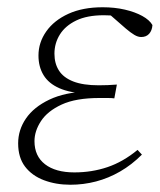

<svg xmlns="http://www.w3.org/2000/svg" viewBox="-20 -496 440 529"><path d="M174 13Q134 13 101 0.5Q68 -12 49 -37Q30 -62 30 -101Q30 -138 51.5 -169.5Q73 -201 116 -221.5Q159 -242 222 -244L219 -238Q173 -240 143.5 -253Q114 -266 100 -289Q86 -312 86 -343Q86 -379 107.5 -409.5Q129 -440 168.5 -458Q208 -476 263 -476Q296 -476 324 -469.5Q352 -463 372 -452Q392 -441 400 -427Q399 -412 391 -403Q383 -394 369 -394Q360 -394 350 -400Q340 -406 327 -417L280 -458H333L332 -445Q313 -450 298 -452Q283 -454 266 -454Q220 -454 190 -439.5Q160 -425 145 -401Q130 -377 130 -348Q130 -321 142.5 -301.5Q155 -282 182 -271.5Q209 -261 252 -261Q264 -261 277 -261.5Q290 -262 302 -263L295 -225Q288 -226 276.5 -226Q265 -226 254 -226Q189 -226 150 -208Q111 -190 93 -162.5Q75 -135 75 -107Q75 -66 104 -43.5Q133 -21 185 -21Q233 -21 276 -35.5Q319 -50 359 -83L371 -70Q343 -42 311 -23.5Q279 -5 244.5 4Q210 13 174 13Z"/></svg>

Font: Source Serif 4 36pt Light
Style: Italic
Weight: 300
Italic angle: -12°
Designer: Frank Grießhammer
Foundry: Adobe Systems Incorporated
Version: Version 4.004;hotconv 1.0.116;makeotfexe 2.5.65601